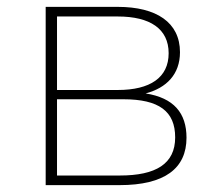

<svg xmlns="http://www.w3.org/2000/svg" viewBox="-20 -539 637 559"><path d="M113 0H328C460 0 523 -49 523 -138C523 -210 486 -254 404 -267C465 -283 504 -323 504 -387C504 -474 435 -519 323 -519H113ZM329 -28H146V-250H339C443 -250 490 -215 490 -139C490 -62 434 -28 329 -28ZM323 -277H146V-491H323C417 -491 471 -455 471 -384C471 -313 417 -277 323 -277Z"/></svg>

Font: Chess Sans ExtraLight
Style: Regular
Weight: 275
Designer: Wolf Bōese
Foundry: Wolf Bōese
Version: Version 7.223;Glyphs 3.3 (3306)